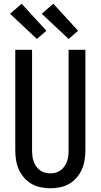

<svg xmlns="http://www.w3.org/2000/svg" viewBox="-20 -1002 540 1030"><path d="M250 8Q224 8 197.5 2.5Q171 -3 148.5 -16Q126 -29 108.5 -49.5Q91 -70 80.5 -94Q70 -118 66 -144Q62 -170 62 -196V-735H152V-196Q152 -181 153.5 -166.5Q155 -152 160 -137.5Q165 -123 173.5 -110.5Q182 -98 194 -89Q206 -80 220.5 -76Q235 -72 250 -72Q265 -72 279.5 -76Q294 -80 306 -89Q318 -98 326.5 -110.5Q335 -123 340 -137.5Q345 -152 346.5 -166.5Q348 -181 348 -196V-735H438V-196Q438 -170 434 -144Q430 -118 419.5 -94Q409 -70 391.5 -49.5Q374 -29 351.5 -16Q329 -3 302.5 2.5Q276 8 250 8ZM348 -793 204 -928 266 -982 399 -837ZM178 -793 34 -928 96 -982 229 -837Z"/></svg>

Font: Iosevka SS04 Medium
Style: Regular
Weight: 500
Monospace: yes
Designer: Belleve Invis
Foundry: Belleve Invis
Version: Version 19.0.0; ttfautohint (v1.8.4)